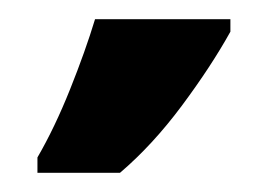

<svg xmlns="http://www.w3.org/2000/svg" viewBox="-20 -734 281 200"><path d="M19 -554H105Q139 -583 169.5 -624Q200 -665 220 -701V-714H79Q69 -681 53 -641Q37 -601 19 -570Z"/></svg>

Font: Noto Sans UI SemiCondensed Black
Style: Regular
Weight: 900
Width: 4
Designer: Monotype Design Team
Foundry: Monotype Imaging Inc.
Version: 1.001